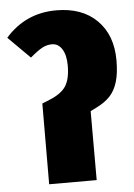

<svg xmlns="http://www.w3.org/2000/svg" viewBox="-57 -756 557 796"><g transform="rotate(-5 221.5 -358.0)"><path d="M115.2 0 116.2 -335.9 146 -348.1Q196.3 -368.2 215.6 -397.9Q234.9 -427.7 234.9 -483.9Q234.9 -526.9 219.2 -552Q203.6 -577.1 176.8 -577.1Q155.3 -577.1 135.5 -566.2Q115.7 -555.2 85.9 -529.8L-4.9 -620.1Q79.1 -715.8 207 -715.8Q314.5 -715.8 376.2 -654.3Q438 -592.8 438 -487.8Q438 -433.6 427 -397.7Q416 -361.8 394.8 -339.4Q373.5 -316.9 336.9 -298.8L313 -287.1V0Z"/></g></svg>

Font: Fira Sans Compressed Heavy
Style: Regular
Weight: 900
Width: 1
Designer: Carrois Corporate & Edenspiekermann AG
Foundry: Carrois Corporate GbR & Edenspiekermann AG
Version: Version 4.203;PS 004.203;hotconv 1.0.88;makeotf.lib2.5.64775